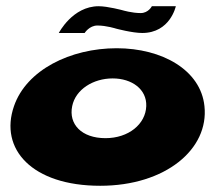

<svg xmlns="http://www.w3.org/2000/svg" viewBox="-20 -580 701 617"><path d="M353 -488C353 -488 322 -498 293 -498C267 -498 252 -474 252 -474H169C169 -474 213 -560 297 -560C326 -560 374 -547 374 -547C374 -547 404 -538 432 -538C457 -538 468 -560 468 -560H545C545 -560 527 -474 437 -474C405 -474 353 -488 353 -488ZM25 -239C-23 -101 83 17 302 17C512 17 652 -101 637 -239C625 -355 501 -425 355 -425C206 -425 65 -355 25 -239ZM212 -239C223 -293 280 -328 342 -328C404 -328 452 -293 450 -239C448 -181 393 -136 319 -136C242 -136 200 -181 212 -239Z"/></svg>

Font: Hussar Milosc
Style: Bold
Weight: 700
Foundry: Cannot Into Space Fonts
Version: Version 1.02